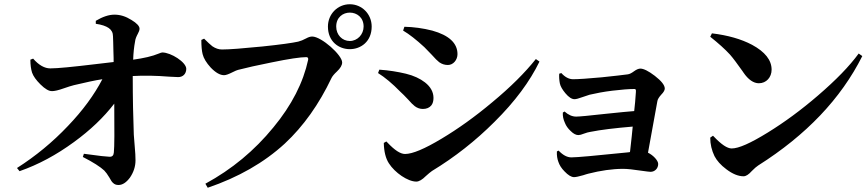

<svg xmlns="http://www.w3.org/2000/svg" viewBox="-20 -847 4085 904"><path d="M538 24C557 24 575 12 592 -11C609 -36 618 -63 618 -92C618 -108 617 -131 614 -162C612 -185 611 -202 610 -213C607 -292 605 -384 605 -489C658 -492 715 -491 777 -486C797 -485 811 -484 819 -484C842 -484 857 -500 857 -523C857 -554 785 -600 744 -600C741 -600 735 -598 728 -595C697 -582 657 -573 607 -566C608 -597 611 -626 616 -652C617 -663 622 -675 629 -688C634 -697 637 -705 637 -712C637 -724 624 -738 599 -753C572 -770 546 -778 519 -778C492 -778 463 -768 431 -749V-735C459 -731 479 -724 492 -715C505 -706 512 -693 512 -676C513 -663 513 -640 514 -605C515 -582 515 -565 515 -555C497 -553 469 -550 430 -545C322 -532 251 -525 217 -525C190 -525 163 -540 136 -571L123 -566C123 -541 126 -521 131 -505C137 -488 150 -470 170 -450C192 -428 211 -417 226 -418C237 -418 255 -422 280 -431C300 -438 316 -443 328 -446C383 -459 428 -469 462 -474C424 -401 370 -327 300 -254C228 -178 148 -112 60 -56L72 -41C161 -72 246 -118 328 -178C405 -234 468 -294 518 -359C519 -232 519 -156 516 -129C515 -115 508 -108 495 -109C478 -110 445 -113 398 -120C388 -121 380 -122 375 -123L370 -108C419 -83 453 -61 471 -44C478 -37 486 -26 495 -11C502 2 507 10 512 14C519 21 527 24 538 24Z M958 37C1102 -12 1223 -81 1321 -171C1409 -253 1482 -356 1541 -480C1545 -488 1553 -498 1566 -510C1583 -526 1591 -540 1591 -553C1591 -588 1493 -675 1450 -675C1441 -675 1432 -672 1421 -666C1408 -659 1396 -654 1384 -651C1357 -645 1301 -637 1214 -628C1123 -619 1060 -614 1025 -614C1010 -614 995 -619 980 -629C971 -636 958 -648 941 -665L928 -659C928 -630 930 -608 934 -592C939 -572 952 -551 972 -529C995 -505 1016 -493 1035 -493C1044 -493 1057 -498 1075 -507C1087 -513 1096 -517 1101 -518C1140 -528 1192 -540 1258 -553C1340 -570 1395 -578 1422 -578C1429 -578 1432 -574 1431 -566C1408 -459 1354 -352 1267 -247C1178 -138 1072 -50 947 18ZM1524 -722C1524 -580 1730 -580 1730 -722C1730 -781 1684 -827 1627 -827C1570 -827 1524 -781 1524 -722ZM1627 -654C1591 -654 1563 -683 1563 -722C1563 -810 1692 -809 1692 -722C1692 -685 1663 -654 1627 -654Z M1940 8C1953 8 1968 -1 1985 -18C1997 -29 2007 -37 2014 -42C2121 -107 2219 -184 2308 -273C2405 -369 2475 -464 2520 -557L2503 -569C2452 -505 2384 -437 2297 -365C2216 -297 2136 -240 2059 -194C1979 -146 1922 -122 1887 -122C1865 -122 1838 -140 1805 -175C1802 -178 1800 -180 1799 -181L1787 -174C1788 -133 1796 -101 1811 -78C1839 -34 1900 8 1940 8ZM1971 -334C1989 -334 2002 -340 2011 -351C2018 -360 2021 -372 2021 -386C2021 -413 2008 -438 1981 -459C1958 -477 1928 -491 1891 -500C1853 -509 1811 -516 1766 -519L1760 -503C1792 -483 1827 -454 1865 -415C1874 -407 1886 -395 1901 -379C1915 -363 1926 -352 1933 -347C1945 -338 1958 -334 1971 -334ZM2089 -541C2114 -541 2134 -565 2134 -592C2134 -644 2094 -681 2015 -703C1972 -714 1928 -720 1884 -721L1878 -703C1907 -686 1940 -660 1978 -625C1987 -616 1998 -605 2012 -590C2028 -572 2040 -560 2048 -554C2061 -545 2074 -541 2089 -541Z M2683 -13C2691 -13 2705 -16 2726 -22C2736 -25 2744 -28 2749 -29C2808 -44 2863 -52 2914 -52C2933 -52 2962 -49 3001 -43C3023 -40 3037 -38 3043 -38C3063 -38 3079 -54 3079 -75C3079 -91 3056 -116 3031 -128C3050 -232 3065 -313 3075 -370C3076 -379 3083 -390 3094 -402C3105 -413 3110 -423 3110 -430C3110 -446 3094 -466 3063 -490C3033 -513 3010 -524 2995 -524C2987 -524 2977 -520 2966 -512C2954 -503 2944 -498 2936 -497C2913 -494 2872 -489 2813 -483C2748 -477 2703 -474 2678 -474C2659 -474 2640 -484 2623 -503L2613 -500C2612 -485 2613 -470 2616 -454C2619 -440 2628 -425 2642 -408C2658 -389 2672 -380 2685 -380C2692 -380 2704 -383 2720 -389C2735 -394 2747 -398 2756 -401C2786 -408 2822 -415 2863 -420C2906 -425 2940 -428 2967 -428C2972 -428 2975 -425 2974 -418C2974 -417 2974 -416 2974 -414C2972 -380 2969 -350 2966 -324C2941 -322 2896 -318 2831 -311C2752 -302 2706 -298 2693 -298C2674 -298 2656 -306 2638 -322L2630 -317C2629 -301 2632 -285 2640 -268C2645 -255 2654 -242 2667 -230C2680 -217 2692 -211 2703 -211C2709 -211 2718 -213 2730 -218C2741 -222 2751 -225 2759 -226C2809 -236 2876 -244 2959 -251C2957 -226 2953 -192 2948 -147C2947 -140 2947 -134 2946 -131C2943 -130 2937 -130 2930 -129C2783 -114 2697 -106 2670 -106C2650 -106 2630 -117 2610 -138L2602 -134C2601 -115 2604 -98 2609 -85C2614 -70 2623 -55 2638 -40C2655 -22 2670 -13 2683 -13Z M3481 -17C3492 -17 3505 -25 3520 -42C3532 -54 3542 -63 3550 -68C3776 -211 3939 -382 4040 -583L4023 -595C3980 -536 3916 -470 3831 -397C3752 -329 3673 -271 3595 -223C3514 -173 3458 -148 3425 -148C3404 -148 3376 -167 3341 -204C3339 -206 3338 -207 3337 -208L3324 -199C3324 -168 3331 -139 3344 -112C3355 -91 3373 -70 3400 -50C3429 -28 3456 -17 3481 -17ZM3553 -455C3588 -455 3613 -483 3613 -519C3613 -564 3582 -603 3521 -636C3470 -663 3407 -681 3332 -690L3324 -674C3363 -643 3394 -615 3417 -590C3432 -573 3451 -547 3476 -512C3478 -509 3479 -507 3480 -506C3503 -472 3528 -455 3553 -455Z"/></svg>

Font: AllPunType Bold
Style: Regular
Weight: 700
Version: 1.0